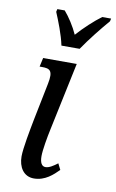

<svg xmlns="http://www.w3.org/2000/svg" viewBox="-88 -814 528 872"><g transform="rotate(10 176.0 -378.0)"><path d="M151 -606H235C268 -655 316 -715 349 -753L352 -766H311C278 -742 234 -701 202 -665C186 -701 160 -741 138 -766H104L101 -753C117 -715 141 -655 151 -606ZM132 10C184 10 219 -24 244 -49L230 -77C210 -62 192 -50 175 -50C158 -50 149 -66 149 -96C149 -125 160 -186 168 -223L234 -536H79L70 -495H81C117 -495 134 -488 121 -425L86 -251C77 -204 60 -117 60 -79C60 -31 84 10 132 10Z"/></g></svg>

Font: Noto Serif ExtraCondensed
Style: Italic
Weight: 400
Width: 2
Italic angle: -12°
Designer: Monotype Design Team
Foundry: Monotype Imaging Inc.
Version: Version 2.014